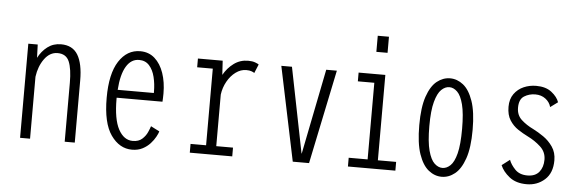

<svg xmlns="http://www.w3.org/2000/svg" viewBox="-47 -854 3094 1016"><g transform="rotate(5 1500.0 -346.0)"><path d="M84 0V-500H134L136.5 -429.5Q155 -465.5 185.5 -488.8Q216 -512 257 -512Q318.5 -512 346.5 -465.8Q374.5 -419.5 374.5 -330V0H321V-313Q321 -387 304.8 -425.5Q288.5 -464 243 -464Q202 -464 173.2 -424.5Q144.5 -385 137 -329V0Z M679 11Q612.5 11 567.2 -53Q522 -117 522 -251Q522 -379 565 -445.5Q608 -512 678 -512Q723.5 -512 755 -484Q786.5 -456 803 -408Q819.5 -360 819.5 -300Q819.5 -287 819 -275.8Q818.5 -264.5 818 -256H574.5Q574.5 -253.5 574.5 -250.5Q574.5 -141.5 603.2 -88.5Q632 -35.5 679 -35.5Q710.5 -35.5 729 -52.2Q747.5 -69 756.5 -89.5Q765.5 -110 769 -121.5L815 -98Q812 -87 802.2 -69Q792.5 -51 775.8 -32.5Q759 -14 735 -1.5Q711 11 679 11ZM676 -465.5Q633.5 -465.5 607.8 -422.8Q582 -380 576.5 -298H768.5V-305.5Q768.5 -346 759.5 -382.8Q750.5 -419.5 730 -442.5Q709.5 -465.5 676 -465.5Z M985.5 0V-46.5H1068V-453.5H985V-500H1116.5L1121 -425Q1142 -462.5 1175.2 -487Q1208.5 -511.5 1251 -511.5Q1273.5 -511.5 1288.2 -506Q1303 -500.5 1308 -496.5L1288.5 -449.5Q1285.5 -453 1274.2 -457.2Q1263 -461.5 1245.5 -461.5Q1216 -461.5 1189.5 -442Q1163 -422.5 1145 -390.2Q1127 -358 1122 -320.5V-46.5H1211V0Z M1532.5 0 1428 -500H1484.5L1575 -47H1576L1666.5 -500H1723L1619 0Z M1922.5 -703H1982V-617.5H1922.5ZM1825.5 0V-46.5H1926V-453.5H1838.5V-500H1980.5V-46.5H2077.5V0Z M2324 11Q2286.5 11 2254.2 -14.8Q2222 -40.5 2202.2 -98Q2182.5 -155.5 2182.5 -251Q2182.5 -346 2202.2 -403.5Q2222 -461 2254.2 -486.5Q2286.5 -512 2324 -512Q2361.5 -512 2393.8 -486.5Q2426 -461 2446 -403.5Q2466 -346 2466 -251Q2466 -155.5 2446 -98Q2426 -40.5 2393.8 -14.8Q2361.5 11 2324 11ZM2324 -36Q2346.5 -36 2366.2 -54.8Q2386 -73.5 2398 -120Q2410 -166.5 2410 -251Q2410 -333.5 2398 -380Q2386 -426.5 2366.2 -445.8Q2346.5 -465 2324 -465Q2301.5 -465 2281.5 -445.8Q2261.5 -426.5 2248.8 -380Q2236 -333.5 2236 -251Q2236 -167 2248.8 -120.2Q2261.5 -73.5 2281.5 -54.8Q2301.5 -36 2324 -36Z M2775.5 11Q2718.5 11 2683.5 -17Q2648.5 -45 2635 -78L2677 -110Q2686 -85 2709.8 -60.2Q2733.5 -35.5 2775.5 -35.5Q2817 -35.5 2837.8 -61Q2858.5 -86.5 2858.5 -126.5Q2858.5 -167.5 2828.2 -195.2Q2798 -223 2759 -242Q2733.5 -254.5 2707 -272Q2680.5 -289.5 2662.5 -317.5Q2644.5 -345.5 2644.5 -389Q2644.5 -430 2664.2 -457.5Q2684 -485 2715 -498.5Q2746 -512 2781.5 -512Q2832.5 -512 2863.2 -487.8Q2894 -463.5 2903.5 -435.5L2864 -406.5Q2857.5 -432 2835 -449.2Q2812.5 -466.5 2780.5 -466.5Q2748 -466.5 2721.5 -450Q2695 -433.5 2695 -388.5Q2695 -349 2721.5 -324.8Q2748 -300.5 2785.5 -282.5Q2811.5 -269.5 2840.5 -249.5Q2869.5 -229.5 2890.2 -199.5Q2911 -169.5 2911 -127.5Q2911 -60 2871.2 -24.5Q2831.5 11 2775.5 11Z"/></g></svg>

Font: Trispace Condensed ExtraLight
Style: Regular
Weight: 200
Width: 3
Designer: Tyler Finck
Foundry: Etcetera Type Company
Version: Version 1.210; ttfautohint (v1.8.3)